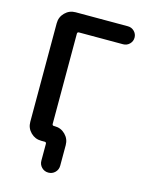

<svg xmlns="http://www.w3.org/2000/svg" viewBox="-130 -836 825 1057"><g transform="rotate(15 282.0 -308.0)"><path d="M167 -21.5Q131.8 -21.5 106.9 -46.4Q82 -71.3 82 -106.4V-668.9Q82 -704.1 106.9 -729Q131.8 -753.9 167 -753.9H464.8Q486.3 -753.9 501.5 -738.8Q516.6 -723.6 516.6 -702.6Q516.6 -681.6 501.5 -666.5Q486.3 -651.4 464.8 -651.4H213.9Q204.1 -651.4 204.1 -641.6V-127.9Q204.1 -118.2 213.9 -118.2H218.8Q253.9 -118.2 278.8 -93.3Q303.7 -68.4 303.7 -33.2V84Q303.7 106.4 288.1 122.1Q272.5 137.7 250 137.7Q227.5 137.7 211.9 122.1Q196.3 106.4 196.3 84V-11.7Q196.3 -21.5 186.5 -21.5Z"/></g></svg>

Font: Gen Jyuu GothicX Medium
Style: Regular
Weight: 500
Designer: Ryoko NISHIZUKA (kana &amp; ideographs); Paul D. Hunt (Latin, Greek &amp; Cyrillic); Wenlong ZHANG (bopomofo); Sandoll C
Version: Version 1.058.20140828